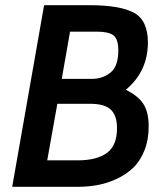

<svg xmlns="http://www.w3.org/2000/svg" viewBox="-20 -720 640 740"><path d="M279 0H27L150 -700H326Q442 -700 496 -671Q550 -642 550 -556Q550 -445 465 -374Q512 -351 532.5 -319.5Q553 -288 553 -232Q553 -180 536 -138.5Q519 -97 491.5 -71.5Q464 -46 427.5 -29.5Q391 -13 354.5 -6.5Q318 0 279 0ZM354 -598H250L218 -416H335Q375 -416 405.5 -440Q436 -464 436 -526Q436 -569 417.5 -583.5Q399 -598 354 -598ZM327 -320H201L162 -102H279Q353 -102 392 -130.5Q431 -159 431 -226Q431 -274 407.5 -297Q384 -320 327 -320Z"/></svg>

Font: Cabin
Style: SemiBold Italic
Weight: 600
Designer: Pablo Impallari
Foundry: Pablo Impallari. www.impallari.com Igino Marini. www.ikern.com
Version: Version 1.005